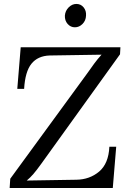

<svg xmlns="http://www.w3.org/2000/svg" viewBox="-20 -935 652 955"><path d="M28 0 31 -46 416 -573Q432 -596 448.5 -618.5Q465 -641 485 -663L227 -659Q168 -657 136.5 -618Q105 -579 100 -493H66L83 -700H579L577 -665L185 -120Q162 -88 146 -69.5Q130 -51 113 -37L360 -41Q426 -42 473 -81.5Q520 -121 524 -205H558L541 0ZM359.9 -915.4Q382.1 -915.4 395.9 -898.4Q409.8 -881.3 407.9 -857.3Q407 -832.4 390.4 -815.8Q373.8 -799.2 352.5 -799.2Q331.3 -799.2 316.5 -815.8Q301.8 -832.4 302.7 -857.3Q304.5 -881.3 321.6 -898.4Q338.7 -915.4 359.9 -915.4Z"/></svg>

Font: Lora Italic
Style: Italic
Weight: 400
Italic angle: -3°
Designer: Olga Karpushina, Alexei Vanyashin (Cyrillic)
Foundry: Cyreal
Version: Version 2.210; ttfautohint (v1.8.1.43-b0c9)